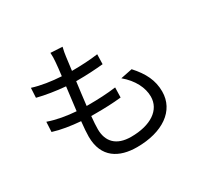

<svg xmlns="http://www.w3.org/2000/svg" viewBox="-168 -1010 1335 1273"><g transform="rotate(-30 500.0 -373.5)"><path d="M677 -407C750 -346 786 -272 786 -205C786 -102 690 -38 540 -38C427 -38 373 -98 373 -192C373 -216 375 -251 379 -290C391 -290 403 -290 415 -290C482 -290 543 -292 609 -299L611 -375C542 -366 472 -363 405 -363H386C393 -420 400 -482 408 -540H415C494 -540 553 -544 616 -550L618 -625C560 -617 493 -613 418 -613C423 -654 428 -689 431 -714C434 -736 437 -756 444 -783L354 -788C356 -764 355 -742 353 -719C351 -692 347 -656 342 -616C268 -620 188 -632 126 -652L122 -578C184 -562 262 -550 333 -544C326 -486 318 -424 311 -366C241 -371 167 -383 102 -406L98 -330C158 -311 230 -300 304 -294C299 -247 296 -207 296 -180C296 -18 405 41 540 41C735 41 868 -49 868 -196C868 -281 834 -350 766 -425Z"/></g></svg>

Font: Squished Noto Sans CJK JP Regular
Style: Regular
Weight: 400
Designer: Ryoko NISHIZUKA (kana & ideographs); Paul D. Hunt (Latin, Greek & Cyrillic); Wenlong ZHANG (bopomofo); Sandoll Communica
Foundry: Adobe Systems Incorporated
Version: Version 1.004;PS 1.004;hotconv 1.0.82;makeotf.lib2.5.63406